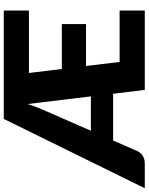

<svg xmlns="http://www.w3.org/2000/svg" viewBox="74 -860 768 992"><g transform="rotate(-90 458.0 -364.0)"><path d="M456 -278.5 416.5 -605Q407 -575 396.8 -549.8Q386.5 -524.5 376.5 -502.5L278.5 -278.5ZM577 -598.5 597.5 -428.5H829.5V-303.5H613L634 -130H899.5V0H489.5L469.5 -163.5H228L172.5 -36.5Q164.5 -20.5 148.2 -10.2Q132 0 109.5 0H-18.5L339.5 -728.5H899.5V-598.5Z"/></g></svg>

Font: Lato ExtraBold
Style: Regular
Weight: 800
Designer: Lukasz Dziedzic with Adam Twardoch and Botio Nikoltchev
Foundry: tyPoland Lukasz Dziedzic
Version: Version 2.015; 2015-08-06; http://www.latofonts.com/